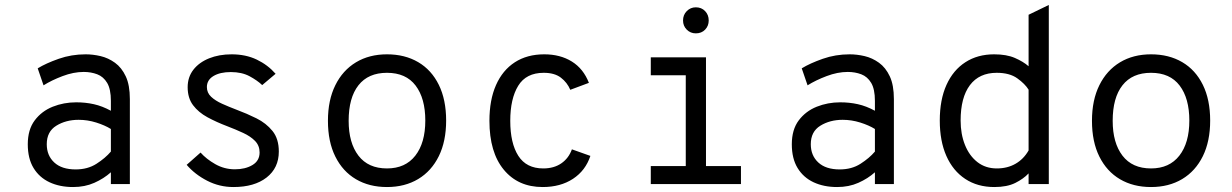

<svg xmlns="http://www.w3.org/2000/svg" viewBox="-20 -742 4968 774"><path d="M274.5 12Q221 12 179.8 -7.2Q138.5 -26.5 115.2 -64.8Q92 -103 92 -160.5Q92 -219.5 120 -256.8Q148 -294 192.5 -311.8Q237 -329.5 287 -329.5Q324.5 -329.5 358.2 -322Q392 -314.5 427 -295.5V-335.5Q427 -382.5 412 -407.8Q397 -433 372 -442.5Q347 -452 317.5 -452Q276.5 -452 232.2 -435.2Q188 -418.5 155.5 -398L132 -466.5Q165.5 -487 216.8 -505Q268 -523 325.5 -523Q354.5 -523 385.5 -515.8Q416.5 -508.5 443.5 -489Q470.5 -469.5 487 -434.2Q503.5 -399 503.5 -342.5V0H427V-47.5Q398.5 -22 360.2 -5Q322 12 274.5 12ZM285 -59Q333.5 -59 369 -81.8Q404.5 -104.5 427 -131V-222Q403 -237 368 -248Q333 -259 297 -259Q245.5 -259 207 -235.2Q168.5 -211.5 168.5 -160.5Q168.5 -115 198.8 -87Q229 -59 285 -59Z M921 12Q864.5 12 815 -13.5Q765.5 -39 732.5 -77.5L788.5 -127Q811.5 -101 848 -80.2Q884.5 -59.5 927 -59.5Q969 -59.5 997.8 -76.8Q1026.5 -94 1026.5 -127.5Q1026.5 -155 1008.2 -173.8Q990 -192.5 960.2 -206.2Q930.5 -220 896.5 -233Q853 -249.5 816.5 -269.2Q780 -289 758.2 -318Q736.5 -347 736.5 -390.5Q736.5 -431 759.5 -460.8Q782.5 -490.5 822.8 -506.8Q863 -523 914 -523Q970.5 -523 1015 -501.8Q1059.5 -480.5 1091 -444.5L1037 -399Q1017 -418 985.8 -434.8Q954.5 -451.5 910.5 -451.5Q867 -451.5 840.5 -435.5Q814 -419.5 814 -391Q814 -368 831 -352Q848 -336 875.2 -323.8Q902.5 -311.5 934 -299.5Q974.5 -284.5 1013.8 -265Q1053 -245.5 1078.5 -214Q1104 -182.5 1104 -131Q1104 -65 1054.8 -26.5Q1005.5 12 921 12Z M1540 12Q1468.5 12 1415 -19.5Q1361.5 -51 1331.8 -110.8Q1302 -170.5 1302 -255Q1302 -338.5 1331.8 -398.5Q1361.5 -458.5 1415 -490.8Q1468.5 -523 1540 -523Q1612 -523 1665.8 -491.5Q1719.5 -460 1749 -400Q1778.5 -340 1778.5 -256Q1778.5 -172.5 1749 -112.5Q1719.5 -52.5 1665.8 -20.2Q1612 12 1540 12ZM1540 -63Q1614 -63 1654.2 -114.5Q1694.5 -166 1694.5 -256Q1694.5 -345.5 1655.5 -397Q1616.5 -448.5 1540 -448.5Q1464.5 -448.5 1425 -398.2Q1385.5 -348 1385.5 -255Q1385.5 -166 1425 -114.5Q1464.5 -63 1540 -63Z M2167.5 12Q2068.5 12 2010.8 -58Q1953 -128 1953 -255Q1953 -339 1979.5 -399Q2006 -459 2055.5 -491Q2105 -523 2174 -523Q2238.5 -523 2285.2 -494Q2332 -465 2354 -408L2279 -380Q2266.5 -409.5 2241 -429Q2215.5 -448.5 2172 -448.5Q2101 -448.5 2069 -396.2Q2037 -344 2037 -255Q2037 -164.5 2069.5 -113.8Q2102 -63 2170 -63Q2213 -63 2242.8 -83.5Q2272.5 -104 2285.5 -140L2360 -113.5Q2340.5 -54.5 2290 -21.2Q2239.5 12 2167.5 12Z M2744.5 -15V-511H2826V-15ZM2603.5 0V-72.5H2967V0ZM2603.5 -438.5V-511H2789.5V-438.5ZM2785 -607.5Q2763.5 -607.5 2748.5 -622.5Q2733.5 -637.5 2733.5 -659.5Q2733.5 -682 2748.5 -697.2Q2763.5 -712.5 2785 -712.5Q2808 -712.5 2822.5 -697.2Q2837 -682 2837 -659.5Q2837 -637.5 2822.5 -622.5Q2808 -607.5 2785 -607.5Z M3354.5 12Q3301 12 3259.8 -7.2Q3218.5 -26.5 3195.2 -64.8Q3172 -103 3172 -160.5Q3172 -219.5 3200 -256.8Q3228 -294 3272.5 -311.8Q3317 -329.5 3367 -329.5Q3404.5 -329.5 3438.2 -322Q3472 -314.5 3507 -295.5V-335.5Q3507 -382.5 3492 -407.8Q3477 -433 3452 -442.5Q3427 -452 3397.5 -452Q3356.5 -452 3312.2 -435.2Q3268 -418.5 3235.5 -398L3212 -466.5Q3245.5 -487 3296.8 -505Q3348 -523 3405.5 -523Q3434.5 -523 3465.5 -515.8Q3496.5 -508.5 3523.5 -489Q3550.5 -469.5 3567 -434.2Q3583.5 -399 3583.5 -342.5V0H3507V-47.5Q3478.5 -22 3440.2 -5Q3402 12 3354.5 12ZM3365 -59Q3413.5 -59 3449 -81.8Q3484.5 -104.5 3507 -131V-222Q3483 -237 3448 -248Q3413 -259 3377 -259Q3325.5 -259 3287 -235.2Q3248.5 -211.5 3248.5 -160.5Q3248.5 -115 3278.8 -87Q3309 -59 3365 -59Z M3988.5 12Q3920.5 12 3871 -20.8Q3821.5 -53.5 3795 -113.5Q3768.5 -173.5 3768.5 -256Q3768.5 -340 3795.5 -399.8Q3822.5 -459.5 3871.8 -491.2Q3921 -523 3987.5 -523Q4037.5 -523 4071 -508.5Q4104.5 -494 4126.5 -475V-682.5L4208 -722V0H4126.5V-43Q4106 -21 4072.8 -4.5Q4039.5 12 3988.5 12ZM3998.5 -63Q4041 -63 4073.8 -81.8Q4106.5 -100.5 4126.5 -135.5V-380.5Q4112 -404 4081 -426.2Q4050 -448.5 3998 -448.5Q3927.5 -448.5 3890 -398.8Q3852.5 -349 3852.5 -256Q3852.5 -201.5 3870 -157.8Q3887.5 -114 3920.2 -88.5Q3953 -63 3998.5 -63Z M4620 12Q4548.5 12 4495 -19.5Q4441.5 -51 4411.8 -110.8Q4382 -170.5 4382 -255Q4382 -338.5 4411.8 -398.5Q4441.5 -458.5 4495 -490.8Q4548.5 -523 4620 -523Q4692 -523 4745.8 -491.5Q4799.5 -460 4829 -400Q4858.5 -340 4858.5 -256Q4858.5 -172.5 4829 -112.5Q4799.5 -52.5 4745.8 -20.2Q4692 12 4620 12ZM4620 -63Q4694 -63 4734.2 -114.5Q4774.5 -166 4774.5 -256Q4774.5 -345.5 4735.5 -397Q4696.5 -448.5 4620 -448.5Q4544.5 -448.5 4505 -398.2Q4465.5 -348 4465.5 -255Q4465.5 -166 4505 -114.5Q4544.5 -63 4620 -63Z"/></svg>

Font: Overpass Mono
Style: Regular
Weight: 400
Designer: Delve Withrington, Dave Bailey
Foundry: Delve Fonts LLC
Version: Version 4.000